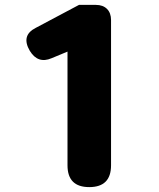

<svg xmlns="http://www.w3.org/2000/svg" viewBox="-20 -765 649 785"><path d="M345 0Q256 0 256 -89V-554L191 -527Q135 -503 102 -557Q65 -620 126 -651L303 -745H372Q401 -745 417.5 -728.5Q434 -712 434 -683V-372V-89Q434 0 345 0Z"/></svg>

Font: GenSenRounded TW H
Style: Regular
Weight: 900
Version: Version 1.501;PS 1;hotconv 16.6.51;makeotf.lib2.5.65220